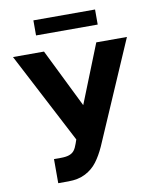

<svg xmlns="http://www.w3.org/2000/svg" viewBox="-96 -958 853 1042"><g transform="rotate(-10 330.5 -437.0)"><path d="M139.6 -123H176.8Q206.1 -123 223.6 -129.2Q241.2 -135.3 251.5 -148.4Q261.7 -161.6 269.5 -184.6L277.3 -207L16.6 -707H187.5L346.7 -383.8L475.6 -707H644.5L401.4 -145.5Q379.9 -98.1 354.7 -64.7Q329.6 -31.2 290.3 -10.7Q251 9.8 195.3 9.8H139.6ZM500 -800.8H160.2V-883.8H500Z"/></g></svg>

Font: Pretendard GOV ExtraBold
Style: Regular
Weight: 800
Designer: Base glyphs from Inter by Rasmus Andersson; Hangeul glyphs from Noto Sans CJK(Source Han Sans) by Jang Soo-young and Kan
Foundry: Kil Hyung-jin
Version: Version 1.309